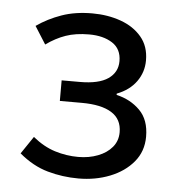

<svg xmlns="http://www.w3.org/2000/svg" viewBox="-43 -539 542 591"><g transform="rotate(5 228.0 -243.0)"><path d="M220.4 12Q171 12 125 -1Q78.9 -13.9 36.6 -49.5L73 -103.4Q106.6 -76 142 -65Q177.5 -54 213.9 -54Q247.3 -54 274.8 -64.7Q302.3 -75.3 318.4 -94.6Q334.6 -114 334.6 -140.7Q334.6 -181.2 302.8 -201Q271 -220.8 210.6 -220.8H142.8V-284.4H199Q257.6 -284.4 286.3 -304.3Q315 -324.3 315 -358.6Q315 -396.4 286.9 -414.5Q258.7 -432.6 215.1 -432.6Q173.5 -432.6 142.8 -421.8Q112.1 -411.1 82.7 -389.9L48.2 -444.4Q83.1 -468.7 124.7 -483.3Q166.2 -498 219.4 -498Q266.9 -498 307.1 -483.7Q347.3 -469.4 371.7 -440.5Q396.1 -411.7 396.1 -368Q396.1 -331.7 375.2 -302.6Q354.4 -273.6 315.3 -258.5V-254.5Q358.8 -244.5 387.8 -215.4Q416.9 -186.3 416.9 -134.1Q416.9 -88.8 389.6 -56.1Q362.3 -23.4 317.6 -5.7Q272.8 12 220.4 12Z"/></g></svg>

Font: Source Sans 3
Style: Regular
Weight: 200
Designer: Paul D. Hunt
Foundry: Adobe
Version: Version 3.046;hotconv 1.0.118;makeotfexe 2.5.65603